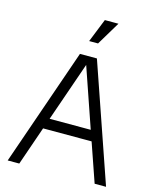

<svg xmlns="http://www.w3.org/2000/svg" viewBox="-133 -1015 895 1105"><g transform="rotate(15 314.0 -462.5)"><path d="M21 0H90L170 -231H459L539 0H607L365 -700H264ZM296 -785H349L433 -925H352ZM192 -294 315 -648 437 -294Z"/></g></svg>

Font: Uncut Sans Book
Style: Regular
Weight: 350
Designer: Kasper Nordkvist
Foundry: UNCUT.wtf
Version: Version 1.304;Glyphs 3.2 (3246)